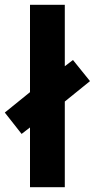

<svg xmlns="http://www.w3.org/2000/svg" viewBox="-46 -780 395 800"><path d="M79 0V-249L44 -222L-26 -311L79 -396V-760H224V-504L258 -530L329 -442L224 -357V0Z"/></svg>

Font: Noto Sans Lao ExtraCondensed ExtraBold
Style: Regular
Weight: 800
Width: 2
Designer: Monotype Design Team
Foundry: Monotype Imaging Inc.
Version: Version 2.003; ttfautohint (v1.8.4.7-5d5b)